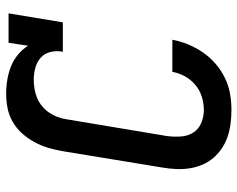

<svg xmlns="http://www.w3.org/2000/svg" viewBox="-96 -688 791 640"><g transform="rotate(-90 300.0 -367.5)"><path d="M254 8Q231 8 208 5Q185 2 164.5 -5Q144 -12 126 -24Q108 -36 94 -52.5Q80 -69 71.5 -89Q63 -109 59.5 -131Q56 -153 57 -176Q58 -199 62 -222L117 -557Q121 -580 128 -603.5Q135 -627 147 -649Q159 -671 176 -690Q193 -709 215 -721.5Q237 -734 261 -738.5Q285 -743 308 -743Q332 -743 355.5 -739Q379 -735 400 -726.5Q421 -718 438.5 -703.5Q456 -689 468 -670L478 -735H576L546 -554H448Q452 -574 447.5 -594Q443 -614 429 -627Q415 -640 395 -645.5Q375 -651 355 -651Q340 -651 324.5 -648.5Q309 -646 294.5 -640Q280 -634 267 -623.5Q254 -613 245 -599.5Q236 -586 230.5 -571.5Q225 -557 223 -542L167 -207Q164 -184 165.5 -161Q167 -138 178 -120Q189 -102 210 -93Q231 -84 254 -84Q275 -84 297 -90.5Q319 -97 337 -112Q355 -127 366 -147Q377 -167 381 -189H488Q483 -162 472.5 -136.5Q462 -111 446 -87.5Q430 -64 408 -45Q386 -26 360 -13.5Q334 -1 307 3.5Q280 8 254 8Z"/></g></svg>

Font: Iosevka Slab SmBdExObl
Style: Regular
Weight: 600
Width: 7
Italic angle: -9°
Monospace: yes
Designer: Belleve Invis
Foundry: Belleve Invis
Version: Version 11.1.0; ttfautohint (v1.8.3)